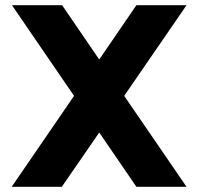

<svg xmlns="http://www.w3.org/2000/svg" viewBox="-20 -719 763 739"><path d="M265 -350 26 -699H219L362 -490L505 -699H698L458 -350L698 0H505L362 -209L218 0H25Z"/></svg>

Font: Readiness
Style: Bold
Weight: 700
Designer: Katatrad Team
Foundry: CadsonDemak
Version: Version 1.00;January 16, 2020;FontCreator 12.0.0.2550 64-bit